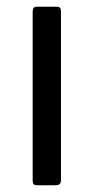

<svg xmlns="http://www.w3.org/2000/svg" viewBox="-20 -550 279 570"><path d="M161 -17Q161 -7 157 -3.5Q153 0 143 0H92Q83 0 80 -3Q77 -6 77 -14V-516Q77 -530 89 -530H150Q161 -530 161 -517Z"/></svg>

Font: Libre Franklin
Style: Regular
Weight: 400
Designer: Pablo Impallari, Rodrigo Fuenzalida
Foundry: Impallari Type
Version: Version 1.002; ttfautohint (v1.5)